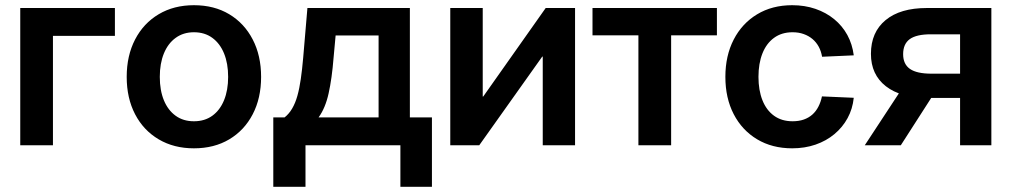

<svg xmlns="http://www.w3.org/2000/svg" viewBox="-20 -553 3852 731"><path d="M417.5 -522.5V-416.5H181.6V0H57.1V-522.5Z M718.3 11.7Q642.1 11.7 584.2 -22.5Q526.4 -56.6 494.4 -117.9Q462.4 -179.2 462.4 -260.3Q462.4 -341.3 494.4 -402.8Q526.4 -464.4 584.2 -498.8Q642.1 -533.2 718.3 -533.2Q795.4 -533.2 852.8 -498.8Q910.2 -464.4 942.1 -402.8Q974.1 -341.3 974.1 -260.3Q974.1 -179.2 942.1 -117.9Q910.2 -56.6 852.8 -22.5Q795.4 11.7 718.3 11.7ZM718.3 -91.3Q759.3 -91.3 788.3 -112.3Q817.4 -133.3 833 -171.4Q848.6 -209.5 848.6 -260.3Q848.6 -311.5 833 -349.6Q817.4 -387.7 788.3 -408.9Q759.3 -430.2 718.3 -430.2Q678.2 -430.2 648.9 -408.9Q619.6 -387.7 604 -349.6Q588.4 -311.5 588.4 -260.3Q588.4 -209 604 -171.1Q619.6 -133.3 648.7 -112.3Q677.7 -91.3 718.3 -91.3Z M1020.5 158.2V-106H1063.5Q1080.6 -119.6 1092.5 -140.1Q1104.5 -160.6 1112.3 -188.5Q1120.1 -216.3 1125.2 -252.2Q1130.4 -288.1 1134.3 -333L1150.4 -522.5H1540.5V-106H1624.5V158.2H1504.4V0H1143.1V158.2ZM1192.9 -106H1421.4V-418H1257.8L1250 -333Q1243.7 -253.9 1231.2 -197.8Q1218.8 -141.6 1192.9 -106Z M2169.4 0H2046.4V-337.4H2044.4L1804.7 0H1694.3V-522.5H1817.9V-185.5H1819.8L2057.6 -522.5H2169.4Z M2410.6 0V-418.5H2235.8V-522.5H2709.5V-418.5H2535.2V0Z M2996.1 11.7Q2919.9 11.7 2862.5 -22.7Q2805.2 -57.1 2773.4 -118.4Q2741.7 -179.7 2741.7 -260.3Q2741.7 -340.8 2773.4 -402.3Q2805.2 -463.9 2862.5 -498.5Q2919.9 -533.2 2996.1 -533.2Q3043.9 -533.2 3084.5 -519.3Q3125 -505.4 3156 -480Q3187 -454.6 3206.1 -419.7Q3225.1 -384.8 3230.5 -342.3L3109.9 -336.9Q3106.4 -357.9 3097.2 -375Q3087.9 -392.1 3073.5 -404.3Q3059.1 -416.5 3040 -423.3Q3021 -430.2 2997.6 -430.2Q2956.1 -430.2 2927 -408.9Q2897.9 -387.7 2882.8 -349.6Q2867.7 -311.5 2867.7 -260.3Q2867.7 -209.5 2882.8 -171.4Q2897.9 -133.3 2927 -112.3Q2956.1 -91.3 2997.6 -91.3Q3021.5 -91.3 3040.3 -97.9Q3059.1 -104.5 3073 -116.9Q3086.9 -129.4 3095.9 -147Q3105 -164.6 3109.4 -186L3230.5 -180.7Q3226.1 -138.2 3207 -103.3Q3188 -68.4 3157 -42.5Q3126 -16.6 3085 -2.4Q3043.9 11.7 2996.1 11.7Z M3754.4 0H3635.3V-422.4H3523.9Q3469.2 -422.4 3443.8 -404.1Q3418.5 -385.7 3418.5 -346.7Q3418.5 -308.6 3444.6 -290.5Q3470.7 -272.5 3526.4 -272.5H3685.5V-180.2H3513.2Q3409.7 -180.2 3352.8 -224.6Q3295.9 -269 3295.9 -348.1Q3295.9 -430.2 3351.6 -476.3Q3407.2 -522.5 3508.8 -522.5H3754.4ZM3409.7 0H3272.5L3425.8 -233.4H3559.6Z"/></svg>

Font: Inter 28pt SemiBold
Style: Regular
Weight: 600
Designer: Rasmus Andersson
Foundry: rsms
Version: Version 4.001;git-66647c0bb